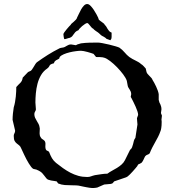

<svg xmlns="http://www.w3.org/2000/svg" viewBox="-20 -925 869 961"><path d="M48.8 -245.1Q48.8 -251.5 52.2 -257.6Q55.7 -263.7 55.7 -271L43 -325.2Q43 -339.4 44.7 -356.9Q46.4 -374.5 48.8 -387.7Q52.7 -399.9 55.2 -413.8Q57.6 -427.7 59.1 -441.7Q60.5 -455.6 61 -468Q61.5 -480.5 61.5 -489.3Q66.9 -496.1 72.3 -501Q77.6 -505.9 82 -510.5Q86.4 -515.1 89.4 -521.2Q92.3 -527.3 93.8 -536.6L120.6 -564.5L133.3 -570.3Q136.2 -571.8 140.1 -577.1Q144 -582.5 148.2 -589.6Q152.3 -596.7 156.5 -603.3Q160.6 -609.9 164.6 -613.3Q192.4 -633.3 219.5 -650.4Q246.6 -667.5 278.8 -683.6Q281.2 -684.1 283.7 -685.1Q286.1 -685.5 288.3 -686Q290.5 -686.5 292 -686.5Q299.8 -687.5 304.7 -690.2Q309.6 -692.9 314 -695.6Q318.4 -698.2 323.5 -700.4Q328.6 -702.6 335.9 -702.6L359.9 -698.7L367.2 -702.6L385.3 -708Q407.2 -710.9 428 -711.4Q448.7 -711.9 470.2 -711.9Q477.1 -711.9 492.9 -709Q508.8 -706.1 526.1 -701.9Q543.5 -697.8 558.1 -693.4Q572.8 -689 577.6 -686.5Q591.8 -676.8 603.3 -663.1Q614.7 -649.4 627.4 -639.6Q635.3 -633.8 642.8 -629.9Q650.4 -626 657.7 -622.3Q665 -618.7 672.4 -614.5Q679.7 -610.4 686.5 -604Q689 -603 692.4 -600.1Q695.8 -597.2 699.2 -593.5Q702.6 -589.8 705.3 -586.7Q708 -583.5 709.5 -582L712.9 -566.9Q713.9 -561 718 -555.9Q722.2 -550.8 727.3 -545.7Q732.4 -540.5 737.1 -535.6Q741.7 -530.8 743.2 -525.4Q747.1 -519.5 752 -510.5Q756.8 -501.5 761.7 -491.2Q766.6 -481 770 -470.9Q773.4 -460.9 774.4 -453.6V-424.8Q776.4 -416.5 778.1 -411.6Q779.8 -406.7 783.2 -401.4Q785.2 -396 786.6 -390.9Q788.1 -385.7 788.1 -377.4Q788.1 -376.5 787.6 -374Q787.1 -371.6 786.9 -368.7Q786.6 -365.7 786.1 -363Q785.6 -360.4 785.6 -358.9L790.5 -346.2L788.1 -325.2Q789.1 -322.8 789.1 -319.3Q789.1 -315.9 789.1 -311.5Q789.1 -295.9 787.1 -283.9Q785.2 -272 783.2 -268.6Q777.8 -252.9 771 -239.7Q764.2 -226.6 756.8 -213.6Q749.5 -200.7 742.4 -187Q735.4 -173.3 729 -157.2Q726.1 -154.3 723.1 -152.8Q720.2 -151.4 717.3 -150.4Q714.4 -149.4 711.4 -147.5Q708.5 -145.5 706.1 -142.1Q704.6 -139.6 702.9 -135.7Q701.2 -131.8 699 -127.2Q696.8 -122.6 694.3 -118.2Q691.9 -113.8 689 -110.8L679.2 -105Q675.3 -105 671.6 -101.3Q668 -97.7 668 -94.7Q664.6 -90.3 658.2 -82.8Q651.9 -75.2 644.5 -67.1Q637.2 -59.1 630.4 -52.2Q623.5 -45.4 619.1 -42Q615.7 -40 613.3 -38.6Q610.8 -37.6 608.6 -36.6Q606.4 -35.6 605.5 -35.6L551.3 -17.1Q547.9 -13.2 546.4 -11Q544.9 -8.8 543.5 -7.8Q542 -6.8 540 -6.1Q538.1 -5.4 533.7 -4.4L501.5 -1.5L466.8 13.7Q462.4 14.6 458 15.1Q454.1 15.6 450 15.9Q445.8 16.1 441.9 16.1Q436.5 16.1 429 14.9Q421.4 13.7 413.1 12.2Q404.8 10.7 396.7 9Q388.7 7.3 382.3 5.9Q372.6 3.4 361.8 2.9Q351.1 2.4 340.3 2.4Q321.8 2.4 304.7 1.2Q287.6 0 271 -6.8L263.7 -17.1Q258.3 -18.6 251 -19.3Q243.7 -20 236.1 -21.5Q228.5 -22.9 221.9 -25.4Q215.3 -27.8 211.9 -32.7Q204.6 -41.5 200.2 -47.6Q195.8 -53.7 191.4 -58.3Q187 -63 180.4 -67.1Q173.8 -71.3 162.1 -76.2L147 -79.6Q142.1 -82 136.2 -89.4Q130.4 -96.7 124.5 -106.4Q118.7 -116.2 112.5 -127.4Q106.4 -138.7 101.6 -149.2Q96.7 -159.7 92.8 -168Q88.9 -176.3 86.9 -180.7Q82.5 -192.4 75.9 -197.5Q69.3 -202.6 63.5 -207.3Q57.6 -211.9 53.2 -219.7Q48.8 -227.5 48.8 -245.1ZM151.9 -354Q151.9 -344.2 155.5 -335.9Q159.2 -327.6 164.1 -319.8Q168.9 -312 173.1 -304.2Q177.2 -296.4 178.2 -287.1Q179.2 -285.6 179.2 -281.2L178.2 -257.8Q178.2 -253.4 179.2 -248Q180.2 -242.7 184.1 -237.3Q187 -231.9 190.4 -229.7Q193.8 -227.5 197 -225.3Q200.2 -223.1 202.9 -220.2Q205.6 -217.3 207 -210.9L207.5 -206.1Q207.5 -202.6 207.3 -199.7Q207 -196.8 207 -190.9Q207 -182.6 209.5 -177.2Q211.4 -171.9 216.8 -170.4Q222.2 -168.9 225.6 -164.6Q232.9 -145.5 240.2 -133.1Q247.6 -120.6 260.3 -109.9Q277.3 -96.2 295.2 -83.5Q313 -70.8 332 -60.8Q351.1 -50.8 372.1 -44.9Q393.1 -39.1 416.5 -39.1Q422.9 -39.1 427.2 -40Q431.6 -41 435.8 -42.5Q439.9 -43.9 444.3 -45.4Q448.7 -46.9 455.1 -48.3Q468.8 -50.3 486.1 -53Q503.4 -55.7 517.6 -55.7Q527.8 -63.5 540.5 -70.3Q553.2 -77.1 565.7 -84.7Q578.1 -92.3 588.6 -101.6Q599.1 -110.8 605.5 -123.5L630.9 -174.8Q637.7 -179.7 640.9 -187.5Q644 -195.3 646 -203.6Q647.9 -211.9 650.1 -220.2Q652.3 -228.5 657.7 -234.9L668 -302.2Q668 -310.1 666.7 -316.9Q665.5 -323.7 665.5 -333.5L671.4 -349.6Q671.4 -357.4 667.7 -368.4Q664.1 -379.4 658.9 -390.9Q653.8 -402.3 648.4 -413.3Q643.1 -424.3 639.2 -431.6L634.3 -439.9L636.7 -453.6Q636.7 -460.9 634.3 -466.6Q631.8 -472.2 628.9 -476.8Q626 -481.4 623 -486.1Q620.1 -490.7 619.1 -496.6L614.7 -520.5Q610.4 -534.2 596.7 -552.5Q583 -570.8 565.9 -588.4Q548.8 -606 531.2 -619.4Q513.7 -632.8 501.5 -636.2Q494.1 -638.7 481.4 -639.2Q468.8 -639.6 460.9 -639.6L448.2 -655.3Q444.8 -656.7 436.3 -659.4Q427.7 -662.1 418.2 -664.8Q408.7 -667.5 399.4 -669.2Q390.1 -670.9 385.3 -670.9Q375.5 -670.9 360.1 -668.9Q344.7 -667 328.6 -663.1Q312.5 -659.2 298.8 -653.3Q285.2 -647.5 278.8 -639.6L276.4 -631.8Q272.5 -628.9 268.3 -627.2Q264.2 -625.5 260.5 -623.3Q256.8 -621.1 254.2 -617.9Q251.5 -614.7 250 -608.4Q238.8 -605.5 234.6 -603Q230.5 -600.6 228.8 -597.7Q227.1 -594.7 225.1 -591.1Q223.1 -587.4 216.3 -582Q197.3 -569.3 185.5 -549.3Q173.8 -529.3 167.7 -505.9Q161.6 -482.4 159.4 -457.8Q157.2 -433.1 157.2 -412.1L159.7 -377.4Q159.7 -373 155.8 -366.9Q151.9 -360.8 151.9 -354ZM503.9 -800.8Q509.3 -796.4 512.5 -790.8Q515.6 -785.2 518.8 -779.8Q522 -774.4 526.4 -769.5Q530.8 -764.6 538.6 -761.7V-740.2Q538.6 -736.3 537.8 -732.9Q537.1 -729.5 532.2 -723.6L519 -728.5Q514.6 -729.5 513.4 -730.5Q512.2 -731.4 511.2 -732.4Q510.3 -733.4 508.1 -735.4Q505.9 -737.3 500 -740.7Q494.1 -743.7 491 -745.4Q487.8 -747.1 485.6 -749Q483.4 -751 481.2 -753.2Q479 -755.4 474.6 -759.3L469.7 -763.2Q468.3 -764.2 464.8 -766.4Q461.4 -768.6 457.5 -771.5Q453.6 -774.4 450.4 -777.1Q447.3 -779.8 446.8 -781.2Q441.9 -783.2 437.7 -788.1Q433.6 -793 429.9 -797.6Q426.3 -802.2 422.9 -805.9Q419.4 -809.6 416.5 -809.6Q412.6 -809.6 405.3 -804.9Q397.9 -800.3 390.9 -794.2Q383.8 -788.1 378.7 -782.2Q373.5 -776.4 373.5 -774.4Q361.8 -769.5 356.9 -764.2Q352.1 -758.8 348.6 -753.4Q345.2 -748 341.1 -743.2Q336.9 -738.3 326.7 -734.9Q323.2 -734.9 315.2 -731.9Q307.1 -729 302.7 -729Q301.3 -729.5 300.3 -733.4Q299.3 -737.3 298.6 -742.2Q297.9 -747.1 297.6 -751Q297.4 -754.9 297.4 -755.4Q297.4 -756.8 302.2 -763.7Q307.1 -770.5 313.5 -778.3Q319.8 -786.1 325.9 -792.7Q332 -799.3 334 -800.8Q334 -803.2 338.6 -807.1Q343.3 -811 348.9 -815.9Q354.5 -820.8 359.6 -826.2Q364.7 -831.5 365.7 -836.9Q369.6 -844.2 374.8 -855.7Q379.9 -867.2 386.2 -878.2Q392.6 -889.2 400.1 -897Q407.7 -904.8 416.5 -904.8Q424.3 -904.8 432.6 -896.5Q440.9 -888.2 448.5 -877Q456.1 -865.7 462.2 -854.5Q468.3 -843.3 471.2 -836.9L474.6 -826.7Q476.1 -824.7 480.7 -821.3Q485.4 -817.9 490.5 -814.2Q495.6 -810.5 499.8 -807.1Q503.9 -803.7 503.9 -800.8Z"/></svg>

Font: IM FELL English
Style: Regular
Weight: 400
Designer: Igino Marini
Foundry: Igino Marini
Version: 3.00